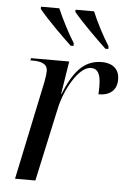

<svg xmlns="http://www.w3.org/2000/svg" viewBox="-54 -806 568 847"><g transform="rotate(5 230.0 -383.0)"><path d="M238 -606H251V-618C224 -660 193 -722 174 -766H93V-756C136 -704 195 -647 238 -606ZM392 -606H405V-618C378 -660 346 -722 328 -766H246V-756C290 -704 349 -647 392 -606ZM137 -437 45 0H135L206 -326C223 -407 282 -516 336 -516C367 -516 380 -492 380 -440C380 -429 380 -418 379 -403C431 -403 460 -429 460 -476C460 -517 435 -546 381 -546C298 -546 254 -482 217 -391H215L238 -536H69L67 -526H77C112 -526 143 -519 143 -485C143 -476 141 -457 137 -437Z"/></g></svg>

Font: Noto Serif Display SemiCondensed
Style: Italic
Weight: 400
Width: 4
Italic angle: -12°
Designer: Monotype Design Team
Foundry: Monotype Imaging Inc.
Version: Version 2.009